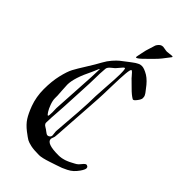

<svg xmlns="http://www.w3.org/2000/svg" viewBox="-278 -1023 1074 1074"><g transform="rotate(45 259.5 -486.0)"><path d="M364.3 -941.4Q369.1 -941.4 382.8 -943.4Q396.5 -945.3 400.4 -945.3Q407.2 -945.3 407.2 -942.4L405.3 -938.5Q367.2 -886.7 347.7 -868.2Q342.8 -863.3 332 -852.5Q321.3 -841.8 312.5 -833Q303.7 -824.2 293.9 -814.9Q284.2 -805.7 276.9 -800.8Q269.5 -795.9 266.6 -795.9Q263.7 -795.9 263.7 -799.8Q263.7 -803.7 264.6 -806.6Q267.6 -820.3 270.5 -835.4Q273.4 -850.6 276.4 -862.3Q279.3 -874 284.2 -887.7Q286.1 -892.6 289.1 -903.3Q292 -914.1 293.9 -918.9Q295.9 -923.8 300.8 -930.2Q305.7 -936.5 312.5 -941.4Q320.3 -946.3 330.1 -946.3Q335 -946.3 346.2 -943.8Q357.4 -941.4 364.3 -941.4ZM150.4 -281.2Q150.4 -293 159.2 -429.7Q168 -566.4 168 -602.5Q168 -607.4 167 -607.4Q166 -607.4 162.6 -599.6Q159.2 -591.8 154.3 -580.1Q149.4 -568.4 147.5 -564.5Q100.6 -470.7 100.6 -417Q100.6 -403.3 103 -372.6Q105.5 -341.8 105.5 -335V-315.4Q105.5 -295.9 114.3 -272Q123 -248 132.8 -232.9Q142.6 -217.8 146.5 -217.8Q151.4 -217.8 151.4 -248Q151.4 -253.9 150.9 -264.6Q150.4 -275.4 150.4 -281.2ZM223.6 -137.7Q229.5 -137.7 236.3 -143.1Q243.2 -148.4 243.2 -158.2Q243.2 -162.1 241.7 -171.4Q240.2 -180.7 240.2 -185.5V-189.5Q256.8 -396.5 256.8 -425.8Q256.8 -476.6 262.7 -556.6Q268.6 -636.7 268.6 -666Q268.6 -710.9 262.7 -710.9Q258.8 -710.9 252 -703.1Q245.1 -695.3 235.8 -684.1Q226.6 -672.9 221.7 -668.9Q215.8 -664.1 208 -657.7Q200.2 -651.4 198.2 -648.9Q196.3 -646.5 192.4 -641.1Q188.5 -635.7 188.5 -626Q188.5 -616.2 187 -603.5Q185.5 -590.8 185.5 -564.9Q185.5 -539.1 184.1 -509.3Q182.6 -479.5 180.2 -428.2Q177.7 -377 174.8 -321.3Q173.8 -301.8 171.9 -274.4Q169.9 -247.1 168.5 -225.6Q167 -204.1 167 -182.6Q167 -177.7 169.9 -173.3Q172.9 -168.9 174.8 -167.5Q176.8 -166 183.6 -161.6Q190.4 -157.2 192.4 -156.2Q195.3 -154.3 202.1 -148.9Q209 -143.6 213.9 -140.6Q218.8 -137.7 223.6 -137.7ZM257.8 -165Q257.8 -160.2 253.9 -150.9Q250 -141.6 250 -136.7Q250 -102.5 343.8 -102.5Q350.6 -102.5 356.9 -103Q363.3 -103.5 368.7 -104.5Q374 -105.5 380.9 -107.4Q387.7 -109.4 391.6 -110.4Q395.5 -111.3 402.8 -114.7Q410.2 -118.2 413.1 -119.1Q416 -120.1 423.8 -124.5Q431.6 -128.9 433.1 -129.4Q434.6 -129.9 443.4 -134.8Q452.1 -139.6 453.1 -140.6Q460 -144.5 472.7 -160.6Q485.4 -176.8 493.2 -176.8Q497.1 -176.8 502.4 -173.3Q507.8 -169.9 507.8 -162.1Q507.8 -151.4 492.2 -128.9Q480.5 -112.3 467.8 -100.6Q455.1 -88.9 437.5 -80.1Q419.9 -71.3 409.2 -66.9Q398.4 -62.5 372.6 -54.2Q346.7 -45.9 335.9 -42Q289.1 -26.4 267.6 -26.4Q225.6 -26.4 201.7 -31.7Q177.7 -37.1 166.5 -43.5Q155.3 -49.8 126 -72.3Q94.7 -96.7 78.1 -122.6Q61.5 -148.4 44.9 -192.4Q25.4 -246.1 25.4 -305.7Q25.4 -369.1 37.1 -418.5Q48.8 -467.8 62 -492.7Q75.2 -517.6 104.5 -564Q133.8 -610.4 150.4 -641.6Q164.1 -667 182.6 -688Q201.2 -709 212.9 -718.3Q224.6 -727.5 257.8 -752.9Q260.7 -754.9 271 -762.7Q281.2 -770.5 284.7 -772.5Q288.1 -774.4 295.9 -778.8Q303.7 -783.2 309.6 -784.7Q315.4 -786.1 322.3 -786.1Q340.8 -786.1 372.1 -767.6Q400.4 -750 428.7 -710.9Q429.7 -709 435.5 -702.1Q441.4 -695.3 442.9 -692.4Q444.3 -689.5 447.8 -684.1Q451.2 -678.7 452.1 -673.3Q453.1 -668 453.1 -662.1Q453.1 -651.4 438.5 -632.8Q424.8 -614.3 417 -618.2Q395.5 -630.9 370.1 -656.7Q344.7 -682.6 335.9 -690.4Q331.1 -694.3 322.8 -704.6Q314.5 -714.8 307.6 -721.7Q300.8 -728.5 297.9 -728.5Q291 -728.5 287.6 -691.9Q284.2 -655.3 282.7 -584Q281.2 -512.7 279.3 -483.4L273.4 -392.6Q269.5 -336.9 266.6 -292Q263.7 -247.1 262.2 -225.1Q260.7 -203.1 259.8 -188.5Q258.8 -173.8 258.3 -169.9Q257.8 -166 257.8 -165Z"/></g></svg>

Font: Isabella
Style: Medium
Weight: 500
Designer: John Stracke
Version: Version 001.202